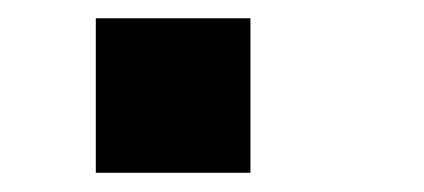

<svg xmlns="http://www.w3.org/2000/svg" viewBox="-20 -603 457 207"><path d="M83.3 -416.7V-583.3H250V-416.7Z"/></svg>

Font: Galmuri11 Bold
Style: Regular
Weight: 700
Designer: Lee Minseo (quiple)
Version: Version 2.397;hotconv 1.1.1;makeotfexe 2.6.0 DEVELOPMENT